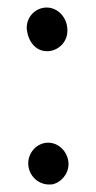

<svg xmlns="http://www.w3.org/2000/svg" viewBox="-20 -501 255 510"><path d="M51 -425C54 -393 73 -365 105 -365C134 -365 160 -389 159 -421C159 -454 134 -481 104 -481C75 -481 50 -457 51 -425ZM55 -67C55 -37 79 -12 108 -11H117C142 -15 162 -39 162 -65C162 -95 138 -122 108 -122C79 -122 55 -97 55 -67Z"/></svg>

Font: Hussar Pisanka
Style: Sbd
Weight: 600
Designer: Robert Jablonski
Foundry: Cannot Into Space Fonts
Version: Version 1.070